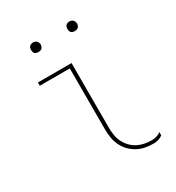

<svg xmlns="http://www.w3.org/2000/svg" viewBox="-170 -802 840 915"><g transform="rotate(-30 250.0 -344.5)"><path d="M409 8Q386 8 363.5 4Q341 0 320.5 -11Q300 -22 284 -38.5Q268 -55 258 -75.5Q248 -96 244 -119Q240 -142 240 -165V-502H75V-520H260V-165Q260 -145 263 -124.5Q266 -104 275 -85.5Q284 -67 298 -52Q312 -37 330 -27.5Q348 -18 368.5 -14Q389 -10 409 -10Q422 -10 435 -14Q448 -18 458 -26V-8Q448 0 435 4Q422 8 409 8ZM350 -644Q345 -644 339.5 -645.5Q334 -647 330.5 -650.5Q327 -654 325.5 -659.5Q324 -665 324 -670Q324 -675 325.5 -680.5Q327 -686 330.5 -689.5Q334 -693 339.5 -695Q345 -697 350 -697Q355 -697 360.5 -695Q366 -693 369.5 -689.5Q373 -686 375 -680.5Q377 -675 377 -670Q377 -665 375 -659.5Q373 -654 369.5 -650.5Q366 -647 360.5 -645.5Q355 -644 350 -644ZM150 -644Q145 -644 139.5 -645.5Q134 -647 130.5 -650.5Q127 -654 125.5 -659.5Q124 -665 124 -670Q124 -675 125.5 -680.5Q127 -686 130.5 -689.5Q134 -693 139.5 -695Q145 -697 150 -697Q155 -697 160.5 -695Q166 -693 169.5 -689.5Q173 -686 175 -680.5Q177 -675 177 -670Q177 -665 175 -659.5Q173 -654 169.5 -650.5Q166 -647 160.5 -645.5Q155 -644 150 -644Z"/></g></svg>

Font: Iosevka Term Curly Thin
Style: Regular
Weight: 100
Designer: Belleve Invis
Foundry: Belleve Invis
Version: Version 32.3.0